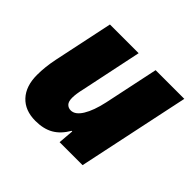

<svg xmlns="http://www.w3.org/2000/svg" viewBox="-136 -719 894 894"><g transform="rotate(45 311.0 -271.5)"><path d="M247.1 -252Q237.8 -212.9 237.8 -187.7Q237.8 -162.6 248.3 -151.9Q258.8 -141.1 274.9 -141.1Q303.7 -141.1 327.1 -179.2Q350.6 -217.3 365.2 -284.2L421.9 -553.2H610.8L494.1 0H342.8L349.1 -77.1H345.2Q318.8 -31.7 282.5 -11Q246.1 9.8 192.9 9.8Q124 9.8 85.4 -32Q46.9 -73.7 46.9 -147Q46.9 -199.7 59.1 -258.8L121.1 -553.2H310.1Z"/></g></svg>

Font: Open Sans Hebrew Extra Bold
Style: Italic
Weight: 800
Italic angle: -12°
Foundry: Ascender Corporation, Yanek Iontef
Version: Version 2.001;PS 002.001;hotconv 1.0.70;makeotf.lib2.5.58329